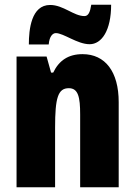

<svg xmlns="http://www.w3.org/2000/svg" viewBox="-20 -792 571 812"><path d="M102 -604H186C189 -640 204 -652 216 -652C249 -652 307 -605 359 -605C410 -605 450 -663 450 -772H366C361 -741 354 -724 337 -724C292 -724 248 -771 192 -771C112 -771 102 -667 102 -604ZM329 -563C270 -563 230 -537 205 -485H196L177 -553H50V0H213V-253C213 -378 225 -419 271 -419C311 -419 319 -381 319 -308V0H482V-360C482 -489 425 -563 329 -563Z"/></svg>

Font: Noto Sans Bengali ExtraCondensed Black
Style: Regular
Weight: 900
Width: 2
Designer: Joana Ranito - Universal Thirst; Jelle Bosma - Monotype Design Team
Foundry: Universal Thirst ehf.
Version: Version 3.000